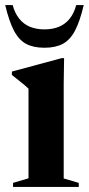

<svg xmlns="http://www.w3.org/2000/svg" viewBox="-26 -738 350 758"><path d="M227 -508.5 225.5 -407.5V-33.5L285 -16V0H25.5V-16L86.5 -34V-388Q80.5 -394 71 -402Q61.5 -410 48.8 -420Q36 -430 21 -442V-455.5L217.5 -508.5ZM149.5 -622Q181.5 -622 206.5 -632.2Q231.5 -642.5 248.8 -663.8Q266 -685 275 -718H304.5Q289.5 -653.5 270 -616.8Q250.5 -580 221.8 -564.8Q193 -549.5 149.5 -549.5Q106 -549.5 77.2 -564.8Q48.5 -580 29.2 -616.8Q10 -653.5 -5.5 -718H24Q33 -685 50.2 -663.8Q67.5 -642.5 92.5 -632.2Q117.5 -622 149.5 -622Z"/></svg>

Font: Newsreader 60pt SemiBold
Style: Regular
Weight: 600
Designer: Hugues Gentile
Foundry: Production Type
Version: Version 1.003